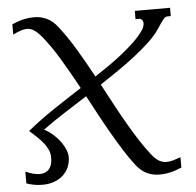

<svg xmlns="http://www.w3.org/2000/svg" viewBox="-52 -582 864 845"><g transform="rotate(-5 379.5 -160.0)"><path d="M158.7 -438.5Q140.1 -460.9 125 -470.9Q109.9 -481 92.8 -481Q80.1 -481 65.2 -475.8Q50.3 -470.7 31.2 -461.4V-506.8Q57.6 -518.6 81.3 -523.9Q105 -529.3 131.3 -529.3Q158.7 -529.3 184.3 -517.3Q210 -505.4 231.9 -477.5Q269 -430.2 304.7 -370.6Q340.3 -311 375.5 -246.1Q404.8 -265.1 436.8 -287.4Q468.8 -309.6 498.5 -333.3Q528.3 -356.9 553.7 -381.3Q579.1 -405.8 595.2 -429.2Q601.6 -438.5 604.2 -446.3Q606.9 -454.1 606.9 -460.9Q606.9 -470.7 601.6 -476.3Q596.2 -481.9 588.4 -481.9H573.2V-518.6H729V-481.9H714.8Q709.5 -481.9 705.1 -479.5Q700.7 -477.1 695.6 -470.9Q690.4 -464.8 683.6 -454.6Q676.8 -444.3 666.5 -429.2Q649.4 -403.3 618.7 -374.5Q587.9 -345.7 550.8 -316.9Q513.7 -288.1 473.1 -260.3Q432.6 -232.4 396 -208.5Q420.4 -162.6 444.8 -116.9Q469.2 -71.3 493.7 -29.1Q518.1 13.2 542.2 50.5Q566.4 87.9 590.3 117.7Q607.4 139.2 622.6 147.5Q637.7 155.8 654.8 155.8Q668.9 155.8 684.1 151.4Q699.2 147 717.3 140.6V186Q690.9 197.8 667.2 203.1Q643.6 208.5 617.2 208.5Q589.8 208.5 564 196.5Q538.1 184.6 516.6 156.7Q492.7 126 469 88.4Q445.3 50.8 421.4 9.5Q397.5 -31.7 374 -75.4Q350.6 -119.1 327.1 -163.1Q275.4 -129.9 225.3 -97.9Q175.3 -65.9 129.9 -32.7Q152.3 -21 170.4 -4.6Q188.5 11.7 201.2 29.5Q213.9 47.4 220.7 64.9Q227.5 82.5 227.5 96.7Q227.5 119.6 219 140.1Q210.4 160.6 194.3 175.8Q178.2 190.9 154.8 199.7Q131.3 208.5 101.6 208.5Q90.3 208.5 81.5 207.5Q72.8 206.5 64.7 205.1Q56.6 203.6 48.6 201.4Q40.5 199.2 31.7 196.3V144Q47.9 151.4 64 155.8Q80.1 160.2 93.3 160.2Q110.8 160.2 122.1 153.8Q133.3 147.5 139.6 137.7Q146 127.9 148.2 116Q150.4 104 150.4 92.8Q150.4 74.7 143.6 58.8Q136.7 43 124.8 27.8Q112.8 12.7 97.2 -2Q81.5 -16.6 64 -32.7Q119.6 -78.1 181.9 -119.6Q244.1 -161.1 306.6 -201.2Q269 -270.5 232.2 -332Q195.3 -393.6 158.7 -438.5Z"/></g></svg>

Font: Arian AMU Serif
Style: Regular
Weight: 400
Designer: Ruben Hakobyan (Tarumian)
Foundry: Ruben Hakobyan (Tarumian)
Version: Version 1.002